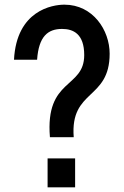

<svg xmlns="http://www.w3.org/2000/svg" viewBox="-20 -790 533 823"><path d="M296 -202C280 -409 450 -360 450 -560C450 -660 379 -770 256 -770C205 -770 51 -746 40 -534H139C146 -634 185 -666 246 -666C294 -666 341 -645 341 -554C341 -409 173 -456 194 -202ZM184 -111V13H302V-111Z"/></svg>

Font: Spoqa Han Sans Neo Medium
Style: Regular
Weight: 500
Designer: [Spoqa Han Sans Neo] Dong-huui Kim  Younghwa Kang  Yujin Lee  [Noto Sans] Ryoko NISHIZUKA  (kana & ideographs); Paul D. 
Foundry: Spoqa (http://www.spoqa-han-sans.com)
Version: Version 1.000